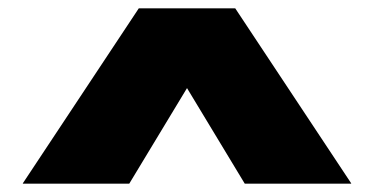

<svg xmlns="http://www.w3.org/2000/svg" viewBox="-20 -750 900 462"><path d="M35 -308V-309L314 -730H546L291 -308ZM569 -308 314 -730H546L825 -309V-308Z"/></svg>

Font: Foldit Black
Style: Regular
Weight: 900
Version: Version 1.003